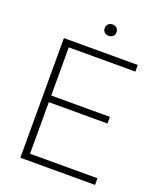

<svg xmlns="http://www.w3.org/2000/svg" viewBox="-163 -1014 933 1116"><g transform="rotate(20 303.0 -456.0)"><path d="M99 0V-740H556V-699H144V-401H507V-360H144V-41H561V0ZM338.5 -841.5Q322 -841.5 312 -850.8Q302 -860 302 -876Q302 -891.5 312 -901.5Q322 -911.5 338.5 -911.5Q355 -911.5 365 -901.5Q375 -891.5 375 -876Q375 -860 365 -850.8Q355 -841.5 338.5 -841.5Z"/></g></svg>

Font: Encode Sans Semi Expanded ExtraLight
Style: Regular
Weight: 200
Width: 6
Designer: Multiple Designers
Foundry: Impallari Type
Version: Version 3.000; ttfautohint (v1.8.3) -l 8 -r 50 -G 200 -x 14 